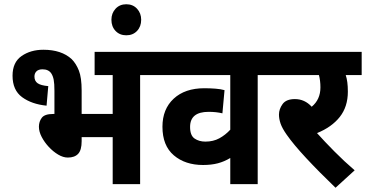

<svg xmlns="http://www.w3.org/2000/svg" viewBox="-20 -866 1721 903"><path d="M184 -632Q269 -632 317 -588Q338 -567 351 -534Q364 -501 364 -440V-330H510V-513H425V-622H725V-513H639V0H510V-221H364V-202Q364 -160 347.5 -142.5Q331 -125 299 -125Q277 -125 253.5 -139Q230 -153 209.5 -175Q189 -197 176 -222Q163 -247 163 -270Q163 -294 176.5 -312Q190 -330 230 -330H236V-439Q236 -473 232.5 -491Q229 -509 221 -521Q208 -540 180 -540Q161 -540 151.5 -530.5Q142 -521 142 -506Q142 -485 157 -474.5Q172 -464 207 -461L199 -369Q129 -376 84 -409Q39 -442 39 -510Q39 -573 81.5 -602.5Q124 -632 184 -632Z M504 -773Q504 -804 523.5 -825Q543 -846 574 -846Q605 -846 624.5 -825Q644 -804 644 -773Q644 -741 624.5 -720.5Q605 -700 574 -700Q543 -700 523.5 -720.5Q504 -741 504 -773Z M1278 -513H1192V0H1063V-123Q1035 -106 1004.5 -98Q974 -90 935 -90Q851 -90 797.5 -135.5Q744 -181 744 -270Q744 -353 797 -402Q850 -451 941 -451Q968 -451 993.5 -449Q1019 -447 1036 -442L1026 -333Q997 -340 961 -340Q874 -340 874 -269Q874 -229 895 -214.5Q916 -200 946 -200Q983 -200 1011.5 -215.5Q1040 -231 1063 -256V-513H711V-622H1278Z M1648 -65 1558 17Q1480 -58 1420 -122.5Q1360 -187 1328 -233Q1307 -263 1299.5 -285Q1292 -307 1292 -327Q1292 -353 1309 -376.5Q1326 -400 1367 -400Q1413 -400 1446 -364Q1487 -398 1487 -455Q1487 -487 1480 -513H1264V-622H1681V-513H1606Q1611 -498 1613.5 -479Q1616 -460 1616 -435Q1616 -364 1578 -316Q1540 -268 1471 -240Q1506 -201 1552.5 -154Q1599 -107 1648 -65Z"/></svg>

Font: Noto Sans Devanagari UI SemiCondensed
Style: Bold
Weight: 700
Width: 4
Designer: Jelle Bosma - Monotype Design Team
Foundry: Monotype Imaging Inc.
Version: Version 2.004; ttfautohint (v1.8.4.7-5d5b)